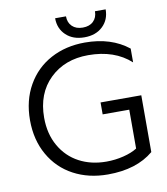

<svg xmlns="http://www.w3.org/2000/svg" viewBox="-95 -951 909 1045"><g transform="rotate(-10 360.0 -428.5)"><path d="M420.9 -742.2Q357.4 -742.2 319.1 -778.6Q280.8 -814.9 280.8 -872.1H340.8Q340.8 -837.4 362.3 -816.7Q383.8 -795.9 420.9 -795.9Q458 -795.9 479.5 -816.7Q501 -837.4 501 -872.1H560.1Q560.1 -814.9 522 -778.6Q483.9 -742.2 420.9 -742.2ZM417 15.1Q311 15.1 227.8 -29.3Q144.5 -73.7 97.2 -157Q49.8 -240.2 49.8 -349.1Q49.8 -458 97.2 -541.3Q144.5 -624.5 227.8 -669.2Q311 -713.9 417 -713.9Q562 -713.9 657.2 -638.2V-562Q567.9 -643.1 422.9 -643.1Q292.5 -643.1 210.2 -563Q127.9 -482.9 127.9 -349.1Q127.9 -259.8 166.3 -192.6Q204.6 -125.5 270.8 -90.3Q336.9 -55.2 420.9 -55.2Q469.7 -55.2 515.9 -66.7Q562 -78.1 591.8 -97.2V-312H444.8V-377.9H669.9V-64Q575.7 15.1 417 15.1Z"/></g></svg>

Font: Prompt Light
Style: Regular
Weight: 300
Designer: Katatrad Team
Foundry: CadsonDemak
Version: Version 1.000;PS 001.000;hotconv 1.0.88;makeotf.lib2.5.64775